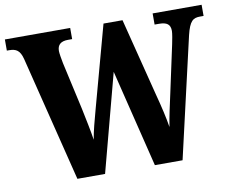

<svg xmlns="http://www.w3.org/2000/svg" viewBox="-81 -814 1108 915"><g transform="rotate(-10 473.0 -357.0)"><path d="M71 -607 222 0H356L481 -472L597 0H731L865 -582C881 -648 898 -660 932 -660H949V-714H712V-660H733C771 -660 788 -648 788 -616C788 -603 782 -572 778 -553L730 -330C717 -272 704 -212 697 -167C690 -212 677 -268 660 -332L565 -707H473L365 -311C350 -256 338 -212 331 -170C325 -211 311 -278 301 -326L250 -555C246 -575 241 -604 241 -615C241 -645 258 -660 293 -660H313V-714H-3V-660H8C42 -660 60 -649 71 -607Z"/></g></svg>

Font: Noto Serif Khmer Condensed ExtraBold
Style: Regular
Weight: 800
Width: 3
Designer: Danh Hong and the Monotype Design Team
Foundry: Monotype Imaging Inc.
Version: Version 2.004